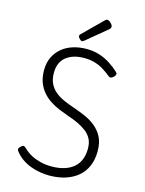

<svg xmlns="http://www.w3.org/2000/svg" viewBox="-170 -1298 1066 1414"><g transform="rotate(15 363.0 -590.5)"><path d="M348 19Q315 19 278.5 13Q242 7 206 -6.5Q170 -20 139 -41.5Q108 -63 85 -93Q77 -102 77.5 -110.5Q78 -119 90 -130Q101 -142 109.5 -143Q118 -144 134 -129Q159 -104 191 -87Q223 -70 262.5 -60Q302 -50 348 -50Q402 -50 444 -63Q486 -76 515 -100.5Q544 -125 559 -161.5Q574 -198 574 -246Q574 -289 558.5 -319Q543 -349 515.5 -370.5Q488 -392 451.5 -409.5Q415 -427 372 -441Q335 -454 297.5 -469.5Q260 -485 226.5 -507Q193 -529 167.5 -559Q142 -589 127 -628.5Q112 -668 112 -721Q112 -777 132 -819.5Q152 -862 187.5 -892Q223 -922 271 -937.5Q319 -953 376 -953Q430 -953 474.5 -938.5Q519 -924 556.5 -900Q594 -876 626 -846Q636 -837 634.5 -828.5Q633 -820 624 -810Q613 -799 603.5 -796Q594 -793 583 -801Q554 -825 523 -844Q492 -863 455.5 -873.5Q419 -884 376 -884Q331 -884 296.5 -873Q262 -862 237 -841.5Q212 -821 199.5 -790.5Q187 -760 187 -721Q187 -674 203 -640.5Q219 -607 247.5 -583Q276 -559 314 -542Q352 -525 394 -511Q438 -496 483.5 -476.5Q529 -457 566 -427Q603 -397 625.5 -354Q648 -311 648 -246Q648 -184 627.5 -134.5Q607 -85 567.5 -51Q528 -17 472.5 1Q417 19 348 19ZM327 -999Q318 -999 307 -1010.5Q296 -1022 296 -1031Q296 -1034 296.5 -1037Q297 -1040 302 -1045L449 -1190Q454 -1194 457.5 -1197Q461 -1200 466 -1200Q475 -1200 485.5 -1192.5Q496 -1185 503 -1175.5Q510 -1166 510 -1157Q510 -1152 508 -1148Q506 -1144 499 -1137L343 -1008Q338 -1004 334 -1001.5Q330 -999 327 -999Z"/></g></svg>

Font: Playwrite US Modern Light
Style: Regular
Weight: 300
Designer: Veronika Burian, José Scaglione
Foundry: TypeTogether
Version: Version 1.003